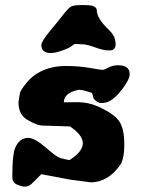

<svg xmlns="http://www.w3.org/2000/svg" viewBox="-20 -690 552 746"><path d="M177.7 -483.9Q140.6 -483.9 140.6 -515.1Q140.6 -529.3 176 -571.8Q211.4 -614.3 229 -637.2Q246.6 -660.2 257.8 -665.3Q269 -670.4 299.3 -670.4Q329.6 -670.4 338.9 -667.5Q356 -661.6 356 -650.9Q356 -618.7 401.4 -575.7Q422.9 -555.7 427.2 -535.2Q429.2 -526.4 429.2 -520.5Q429.2 -519.5 429.2 -518.1Q429.2 -511.7 427.7 -507.3Q421.4 -494.1 407.7 -494.1Q407.7 -494.1 407.2 -494.1Q392.6 -494.1 384.8 -495.6Q369.6 -498.5 345.5 -507.3Q321.3 -516.1 304.7 -517.6Q286.1 -519 277.3 -519Q275.4 -519 273.4 -519Q271 -519 270 -519Q267.1 -518.1 257.3 -510.3Q247.6 -502.4 220.5 -493.2Q193.4 -483.9 177.7 -483.9ZM439 -436.5Q483.9 -436.5 483.9 -401.4Q483.9 -385.3 464.8 -357.4Q418.9 -290 378.9 -290H367.7Q345.2 -298.8 342.3 -311.8Q339.4 -324.7 337.9 -328.6Q305.7 -340.3 287.1 -341.3Q228.5 -330.1 228 -292.5H231.9Q240.7 -293 281.5 -293Q322.3 -293 359.4 -276.9Q419.9 -250 441.4 -221.4Q462.9 -192.9 462.9 -129.4Q462.9 -65.9 443.4 -44.4Q398.9 16.6 334.5 18.6L252 7.8L140.6 -13.2L101.1 25.9Q88.9 35.2 76.9 35.2Q64.9 35.2 46.4 27.3Q27.8 19.5 27.8 -2.4Q27.8 -87.4 38.1 -113.3Q54.2 -153.8 89.4 -154.3Q114.7 -154.3 157 -117.4Q199.2 -80.6 213.6 -76.2Q228 -71.8 250 -67.9Q301.8 -101.6 301.8 -132.8Q301.8 -132.8 301.8 -133.3Q301.8 -165 252 -198.7L144.5 -202.1H142.6Q120.6 -204.1 86.2 -224.4Q51.8 -244.6 51.8 -292.5V-293.5L57.6 -329.6Q62 -342.3 83.7 -369.1Q105.5 -396 138.7 -412.6Q182.1 -433.6 234.6 -433.6Q287.1 -433.6 329.1 -426Q371.1 -418.5 379.9 -418.5H380.9Q386.2 -419.4 402.1 -428Q418 -436.5 439 -436.5Z"/></svg>

Font: Drukaatie burti
Style: Heavy
Weight: 800
Version: Version 0.14